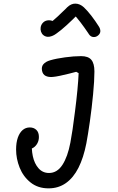

<svg xmlns="http://www.w3.org/2000/svg" viewBox="-20 -838 660 1070"><path d="M69.7 -4.8Q69.7 -43 79.3 -70.8Q89 -98.5 106.1 -113.2Q123.2 -127.8 146 -127.8Q168.2 -127.8 182.5 -114.2Q196.8 -100.5 196.8 -74.7Q196.8 -55.2 188.3 -39.5Q179.8 -23.8 166.2 -15.1Q152.5 -6.3 137.5 -6.3L159 -56.2Q154 -10 162.8 31.9Q171.7 73.8 194.8 99.9Q217.8 126 253.2 126Q298.3 126 327.8 80.9Q357.2 35.8 372.2 -43.2Q383.8 -102.7 398 -217.3Q405.7 -276.8 411.2 -333.9Q416.7 -391 418.2 -430.3L404.8 -437.8Q385 -432.7 364.3 -427.3Q339.7 -421 314.8 -415.8Q289.8 -410.5 273.7 -409.2Q249.8 -407.2 234.1 -415.2Q218.3 -423.3 214.3 -443.7Q209.8 -466 221.9 -480.2Q234 -494.5 259.8 -502Q293.2 -511.8 342.7 -518.5Q392.2 -525.2 432.3 -525.2Q471.7 -525.2 488.9 -504.8Q506.2 -484.3 506.2 -439.7Q506.2 -389.2 498.8 -312.6Q491.5 -236 480.8 -160.6Q470 -85.2 461.2 -39Q445.5 41.3 417.2 97.2Q388.8 153 347.2 182.3Q305.5 211.7 250.8 211.7Q191.2 211.7 150.2 178.8Q109.3 146 89.5 96.3Q69.7 46.7 69.7 -4.8ZM218.2 -710.2Q228.8 -722 244.1 -724.3Q259.3 -726.7 272.9 -721Q286.5 -715.3 292.2 -705.2L253.7 -706Q277.3 -723.8 300.6 -745.3Q323.8 -766.8 347.5 -790.2L354.2 -797.2Q376.2 -818.5 400.9 -817.8Q425.7 -817.2 447.7 -797Q468.8 -776.8 490.4 -748.6Q512 -720.3 530 -691.8Q539.8 -677 539.2 -663.6Q538.5 -650.2 526.5 -640.3Q514.3 -630.2 499.8 -631.6Q485.2 -633 475.5 -647.3L471.2 -654Q450.2 -685.2 428.9 -713.2Q407.7 -741.2 384.3 -765.8L419.7 -763.8Q384.2 -727.5 351.6 -697.8Q319 -668.2 294.8 -651.3Q274.7 -636.3 255.2 -633.4Q235.7 -630.5 221.5 -642.3Q212.5 -649.8 208.5 -661.8Q204.5 -673.8 206.8 -686.9Q209.2 -700 218.2 -710.2Z"/></svg>

Font: Monaspace Radon Var
Style: Regular
Weight: 400
Designer: Riley Cran and the Lettermatic Team
Version: Version 1.000 (Monaspace Radon Var)